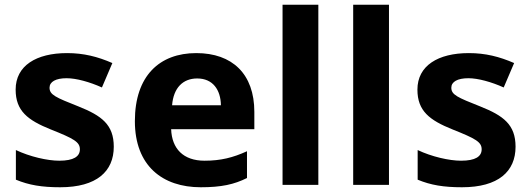

<svg xmlns="http://www.w3.org/2000/svg" viewBox="-20 -780 2237 810"><path d="M460 -161C460 -254 409 -292 311 -331C215 -369 189 -380 189 -410C189 -435 215 -450 261 -450C302 -450 359 -434 410 -411L454 -514C392 -541 333 -556 263 -556C133 -556 46 -503 46 -402C46 -312 97 -273 194 -234C292 -195 317 -181 317 -150C317 -120 291 -102 230 -102C180 -102 106 -119 47 -147V-22C102 1 157 10 234 10C388 10 460 -57 460 -161Z M808 -556C653 -556 549 -460 549 -269C549 -80 666 10 827 10C914 10 968 -2 1022 -29V-142C963 -115 911 -102 843 -102C753 -102 705 -153 702 -235H1053V-308C1053 -468 960 -556 808 -556ZM812 -449C878 -449 911 -401 912 -336H706C712 -410 752 -449 812 -449Z M1323 0V-760H1172V0Z M1621 0V-760H1470V0Z M2155 -161C2155 -254 2104 -292 2006 -331C1910 -369 1884 -380 1884 -410C1884 -435 1910 -450 1956 -450C1997 -450 2054 -434 2105 -411L2149 -514C2087 -541 2028 -556 1958 -556C1828 -556 1741 -503 1741 -402C1741 -312 1792 -273 1889 -234C1987 -195 2012 -181 2012 -150C2012 -120 1986 -102 1925 -102C1875 -102 1801 -119 1742 -147V-22C1797 1 1852 10 1929 10C2083 10 2155 -57 2155 -161Z"/></svg>

Font: Noto Sans Lao UI
Style: Bold
Weight: 700
Designer: Monotype Design Team
Foundry: Monotype Imaging Inc.
Version: Version 2.000